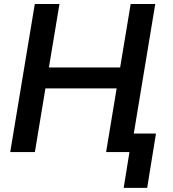

<svg xmlns="http://www.w3.org/2000/svg" viewBox="-20 -747 850 943"><path d="M30.2 0H151.3L203.1 -312.9H552.9L501.1 0H615.8L587.4 175.8H702.8L746.1 -91.3H637.1L742.5 -727.3H621.8L570 -415.5H220.2L272 -727.3H150.9Z"/></svg>

Font: Magic Ui Pro Semi Bold
Style: Italic
Weight: 600
Italic angle: -9.39999°
Designer: Stefan Endress, Andreas Faust
Version: Version 1.000;FEAKit 1.0